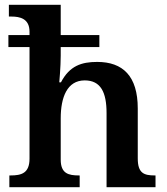

<svg xmlns="http://www.w3.org/2000/svg" viewBox="-20 -780 695 800"><path d="M19 0H312V-49H309C265 -49 233 -57 233 -115V-287C233 -375 260 -445 333 -445C400 -445 424 -395 424 -309V0H628V-49H625C580 -49 554 -58 554 -120V-328C554 -463 492 -522 385 -522C320 -522 270 -506 234 -437H227C227 -437 233 -502 233 -548V-584H394V-634H233V-760H17V-711H28C62 -711 103 -703 103 -648V-634H15V-584H103V-119C103 -58 69 -49 24 -49H19Z"/></svg>

Font: Noto Serif SemiBold
Style: Regular
Weight: 600
Designer: Monotype Design Team
Foundry: Monotype Imaging Inc.
Version: Version 2.013